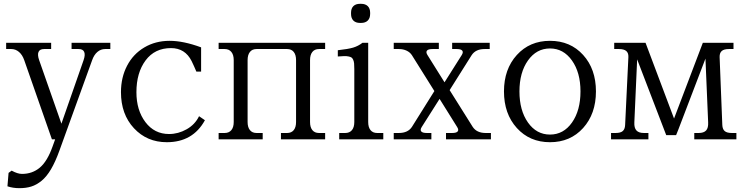

<svg xmlns="http://www.w3.org/2000/svg" viewBox="-20 -730 3913 1006"><path d="M106.9 -415Q97.2 -442.9 79.3 -458Q61.5 -473.1 39.1 -473.1H12.2V-505.9H248V-473.1H210.9Q188.5 -473.1 181.9 -458Q175.3 -442.9 185.1 -415L301.8 -82L418 -415Q427.7 -442.9 421.1 -458Q414.6 -473.1 392.1 -473.1H355V-505.9H558.1V-473.1H530.8Q508.3 -473.1 490.5 -458Q472.7 -442.9 462.9 -415L291 60.1Q270 118.2 247.1 157Q224.1 195.8 197.8 217.3Q171.4 238.8 144 247.3Q116.7 255.9 82 255.9Q47.4 255.9 19 246.1L24.9 175.8L41 164.1Q72.3 181.2 95.2 181.2Q149.4 181.2 188.5 148.4Q227.5 115.7 254.9 39.1L269 0H252Z M1008.8 -355Q997.6 -381.8 983.9 -410.2Q949.7 -478 876 -478Q791 -478 742.9 -413.6Q694.8 -349.1 694.8 -247.1Q694.8 -152.3 741.9 -90.1Q789.1 -27.8 865.7 -27.8Q914.1 -27.8 958 -52.7Q1002 -77.6 1022.9 -121.1L1053.7 -100.1Q990.7 15.1 854 15.1Q750 15.1 681.9 -58.1Q613.8 -131.3 613.8 -247.1Q613.8 -324.2 645.8 -385.5Q677.7 -446.8 736.1 -481.4Q794.4 -516.1 868.7 -516.1Q940.9 -516.1 1033.7 -481.9V-355Z M1277.3 -90.8Q1277.3 -63 1289.6 -48.1Q1301.8 -33.2 1324.2 -33.2H1356.4V0H1125.5V-33.2H1157.2Q1179.7 -33.2 1192.1 -48.1Q1204.6 -63 1204.6 -90.8V-415Q1204.6 -442.9 1192.1 -458Q1179.7 -473.1 1157.2 -473.1H1125.5V-505.9H1683.6V-473.1H1651.4Q1628.9 -473.1 1616.7 -458Q1604.5 -442.9 1604.5 -415V-90.8Q1604.5 -63 1616.7 -48.1Q1628.9 -33.2 1651.4 -33.2H1683.6V0H1452.1V-33.2H1484.4Q1506.8 -33.2 1519 -48.1Q1531.2 -63 1531.2 -90.8V-415Q1531.2 -442.9 1519 -458Q1506.8 -473.1 1484.4 -473.1H1324.2Q1301.8 -473.1 1289.6 -458Q1277.3 -442.9 1277.3 -415Z M1909.2 -90.8Q1909.2 -63 1921.4 -48.1Q1933.6 -33.2 1956.1 -33.2H1988.3V0H1757.3V-33.2H1789.1Q1811.5 -33.2 1824 -48.1Q1836.4 -63 1836.4 -90.8V-368.2Q1836.4 -386.2 1835.4 -397Q1834.5 -407.7 1830.8 -416.3Q1827.1 -424.8 1822 -428.5Q1816.9 -432.1 1805.9 -434.3Q1794.9 -436.5 1783 -436Q1771 -435.5 1750 -434.1V-466.8Q1804.2 -472.7 1830.8 -480.7Q1857.4 -488.8 1879.4 -505.9H1909.2ZM1819.3 -657.2V-663.1Q1819.3 -685.5 1831.5 -697.8Q1843.8 -710 1866.2 -710H1872.1Q1894.5 -710 1907 -697.8Q1919.4 -685.5 1919.4 -663.1V-657.2Q1919.4 -634.8 1907 -622.3Q1894.5 -609.9 1872.1 -609.9H1866.2Q1843.8 -609.9 1831.5 -622.3Q1819.3 -634.8 1819.3 -657.2Z M2043 -473.1V-505.9H2279.3V-473.1H2246.1Q2223.6 -473.1 2217 -464.6Q2210.4 -456.1 2220.2 -440.9L2309.1 -298.8L2398.9 -440.9Q2408.7 -456.1 2402.1 -464.6Q2395.5 -473.1 2373 -473.1H2349.1V-505.9H2545.9V-473.1H2519Q2472.2 -473.1 2451.2 -440.9L2335.9 -257.8L2457 -64.9Q2478 -33.2 2524.9 -33.2H2552.2V0H2316.9V-33.2H2349.1Q2371.6 -33.2 2378.2 -41.5Q2384.8 -49.8 2375 -64.9L2283.2 -211.9L2189.9 -64.9Q2180.2 -49.8 2187 -41.5Q2193.8 -33.2 2216.3 -33.2H2240.2V0H2043V-33.2H2069.8Q2117.2 -33.2 2138.2 -64.9L2255.9 -252.9L2138.2 -440.9Q2128.4 -456.1 2110.4 -464.6Q2092.3 -473.1 2069.8 -473.1Z M3021.5 -251Q3021.5 -350.1 2976.8 -413.1Q2932.1 -476.1 2861.8 -476.1Q2791 -476.1 2746.3 -413.1Q2701.7 -350.1 2701.7 -251Q2701.7 -151.4 2746.3 -88.1Q2791 -24.9 2861.8 -24.9Q2932.6 -24.9 2977.1 -88.1Q3021.5 -151.4 3021.5 -251ZM2620.6 -251Q2620.6 -367.7 2688 -441.9Q2755.4 -516.1 2861.8 -516.1Q2968.3 -516.1 3035.4 -442.1Q3102.5 -368.2 3102.5 -251Q3102.5 -133.8 3035.4 -59.3Q2968.3 15.1 2861.8 15.1Q2755.4 15.1 2688 -59.3Q2620.6 -133.8 2620.6 -251Z M3470.7 -22 3318.4 -418.9 3303.7 -88.9Q3302.2 -60.1 3314.5 -46.6Q3326.7 -33.2 3353.5 -33.2H3377.4V0H3181.6V-33.2H3205.6Q3231.4 -33.2 3242.9 -43.2Q3254.4 -53.2 3255.4 -75.2L3272.5 -431.2Q3273.4 -452.6 3261.2 -462.9Q3249 -473.1 3222.7 -473.1H3198.2V-505.9H3362.3L3511.7 -108.9L3662.6 -505.9H3823.2V-473.1H3799.3Q3773.4 -473.1 3761.7 -462.9Q3750 -452.6 3750.5 -431.2L3764.6 -75.2Q3765.6 -53.2 3777.1 -43.2Q3788.6 -33.2 3814.5 -33.2H3838.4V0H3617.7V-33.2H3640.6Q3667.5 -33.2 3679.7 -46.4Q3691.9 -59.6 3690.4 -88.9L3676.3 -422.9L3533.7 -49.8L3522.5 -22Z"/></svg>

Font: LT Superior Serif
Style: Regular
Weight: 400
Designer: Daniel Lyons
Foundry: LyonsType
Version: Version 2.120;FEAKit 1.0